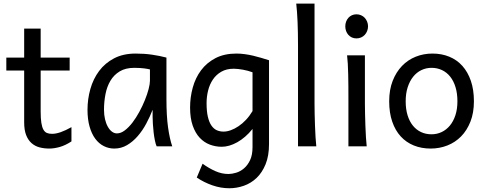

<svg xmlns="http://www.w3.org/2000/svg" viewBox="-20 -801 2667 1051"><path d="M14.6 -485.8H112.3V-644.5H202.6V-485.8H361.3V-415H202.6V-190.4Q202.6 -152.8 206.3 -128.9Q210 -105 217.5 -91.6Q225.1 -78.1 236.8 -73.2Q248.5 -68.4 265.1 -68.4Q286.1 -68.4 312.5 -77.6Q338.9 -86.9 371.1 -105V-26.9Q337.4 -4.9 306.6 3.7Q275.9 12.2 250 12.2Q221.2 12.2 196.3 5.6Q171.4 -1 152.6 -17.6Q133.8 -34.2 123 -61.8Q112.3 -89.4 112.3 -131.8V-415H14.6Z M800.8 -420.9Q794.9 -422.4 787.6 -423.8Q780.3 -425.3 770.3 -426.5Q760.3 -427.7 746.8 -428.7Q733.4 -429.7 715.3 -429.7Q667.5 -429.7 635.5 -410.4Q603.5 -391.1 584.5 -359.1Q565.4 -327.1 557.4 -285.6Q549.3 -244.1 549.3 -200.2Q549.3 -171.9 554.9 -148.2Q560.5 -124.5 570.3 -107.2Q580.1 -89.8 592.8 -80.3Q605.5 -70.8 620.1 -70.8Q641.6 -70.8 663.3 -87.4Q685.1 -104 705.1 -130.1Q725.1 -156.2 742.7 -188.7Q760.3 -221.2 773.2 -253.2Q786.1 -285.2 793.5 -313.5Q800.8 -341.8 800.8 -358.9ZM837.4 0Q832 -11.7 827.9 -32.2Q823.7 -52.7 821 -75.9Q818.4 -99.1 816.9 -122.1Q815.4 -145 815.4 -161.1V-200.2Q800.8 -162.1 780.5 -124.3Q760.3 -86.4 734.1 -56.2Q708 -25.9 675.8 -6.8Q643.6 12.2 605.5 12.2Q574.7 12.2 547.9 -1.5Q521 -15.1 501.2 -42Q481.4 -68.8 470.2 -108.6Q459 -148.4 459 -200.2Q459 -258.3 474.6 -313.7Q490.2 -369.1 522.5 -412.4Q554.7 -455.6 604.5 -481.7Q654.3 -507.8 722.7 -507.8Q770 -507.8 812 -501.7Q854 -495.6 891.1 -485.8V-258.8Q891.1 -166.5 899.9 -103.8Q908.7 -41 922.9 0Z M1362.3 -405.3Q1350.6 -409.7 1337.4 -413.3Q1324.2 -417 1310.5 -419.4Q1296.9 -421.9 1283.9 -423.3Q1271 -424.8 1259.8 -424.8Q1219.7 -424.8 1191.4 -408.4Q1163.1 -392.1 1145.3 -365.5Q1127.4 -338.9 1119.1 -305.2Q1110.8 -271.5 1110.8 -236.8Q1110.8 -191.4 1117.9 -161.4Q1125 -131.3 1137.5 -113.5Q1149.9 -95.7 1166.7 -88.1Q1183.6 -80.6 1203.6 -80.6Q1222.2 -80.6 1243.2 -88.1Q1264.2 -95.7 1285.4 -109.9Q1306.6 -124 1326.4 -145Q1346.2 -166 1362.3 -192.9ZM1452.6 -12.2Q1452.6 52.2 1433.8 98.1Q1415 144 1384.5 173.1Q1354 202.1 1314.9 215.8Q1275.9 229.5 1235.4 229.5Q1188.5 229.5 1142.3 213.4Q1096.2 197.3 1057.1 170.9L1088.9 95.2Q1123.5 120.1 1158.7 135.7Q1193.8 151.4 1230.5 151.4Q1249.5 151.4 1272.5 144.5Q1295.4 137.7 1315.4 120.8Q1335.4 104 1348.9 75.7Q1362.3 47.4 1362.3 4.9V-95.2Q1343.3 -71.3 1322 -53Q1300.8 -34.7 1279.1 -22.5Q1257.3 -10.3 1235.6 -3.9Q1213.9 2.4 1193.8 2.4Q1160.2 2.4 1128.9 -9.3Q1097.7 -21 1073.5 -46.6Q1049.3 -72.3 1034.9 -113.3Q1020.5 -154.3 1020.5 -212.4Q1020.5 -268.6 1035.2 -321.8Q1049.8 -375 1080.6 -416.3Q1111.3 -457.5 1159.4 -482.7Q1207.5 -507.8 1274.4 -507.8Q1296.4 -507.8 1319.6 -504.6Q1342.8 -501.5 1365.7 -496.1Q1388.7 -490.7 1410.6 -484.1Q1432.6 -477.5 1452.6 -471.2Z M1701.7 -231.9Q1701.7 -208.5 1702.4 -176.8Q1703.1 -145 1704.3 -112.3Q1705.6 -79.6 1707.3 -49.8Q1709 -20 1711.4 0H1611.3V-551.8Q1611.3 -623 1608.9 -680.9Q1606.4 -738.8 1601.6 -781.2H1701.7Z M1870.1 -656.7Q1870.1 -670.4 1874.5 -682.4Q1878.9 -694.3 1887 -703.4Q1895 -712.4 1906.2 -717.5Q1917.5 -722.7 1931.2 -722.7Q1944.8 -722.7 1956.5 -717.5Q1968.3 -712.4 1976.6 -703.4Q1984.9 -694.3 1989.7 -682.4Q1994.6 -670.4 1994.6 -656.7Q1994.6 -643.1 1989.7 -631.1Q1984.9 -619.1 1976.6 -610.1Q1968.3 -601.1 1956.5 -595.9Q1944.8 -590.8 1931.2 -590.8Q1917.5 -590.8 1906.2 -595.9Q1895 -601.1 1887 -610.1Q1878.9 -619.1 1874.5 -631.1Q1870.1 -643.1 1870.1 -656.7ZM1977.5 -231.9Q1977.5 -208.5 1978.3 -176.5Q1979 -144.5 1980.2 -111.8Q1981.4 -79.1 1983.2 -49.3Q1984.9 -19.5 1987.3 0H1887.2V-258.8Q1887.2 -294.4 1887 -329.1Q1886.7 -363.8 1886 -394.8Q1885.3 -425.8 1883.8 -452.4Q1882.3 -479 1879.9 -498H1977.5Z M2200.7 -246.6Q2200.7 -204.1 2210.9 -170.4Q2221.2 -136.7 2240 -113.5Q2258.8 -90.3 2284.7 -78.1Q2310.5 -65.9 2342.3 -65.9Q2371.6 -65.9 2397.5 -78.1Q2423.3 -90.3 2442.6 -113.5Q2461.9 -136.7 2472.9 -170.4Q2483.9 -204.1 2483.9 -246.6Q2483.9 -289.6 2473.6 -323.5Q2463.4 -357.4 2444.6 -381.1Q2425.8 -404.8 2399.7 -417.2Q2373.5 -429.7 2342.3 -429.7Q2312.5 -429.7 2286.6 -417.2Q2260.7 -404.8 2241.7 -381.1Q2222.7 -357.4 2211.7 -323.5Q2200.7 -289.6 2200.7 -246.6ZM2110.4 -246.6Q2110.4 -309.6 2129.4 -358.2Q2148.4 -406.7 2180.7 -440.2Q2212.9 -473.6 2255.9 -490.7Q2298.8 -507.8 2347.2 -507.8Q2397.5 -507.8 2439.2 -490.7Q2481 -473.6 2511 -440.2Q2541 -406.7 2557.6 -358.2Q2574.2 -309.6 2574.2 -246.6Q2574.2 -183.6 2555.2 -135.3Q2536.1 -86.9 2503.9 -54.2Q2471.7 -21.5 2428.7 -4.6Q2385.7 12.2 2337.4 12.2Q2287.1 12.2 2245.4 -4.6Q2203.6 -21.5 2173.6 -54.2Q2143.6 -86.9 2127 -135.3Q2110.4 -183.6 2110.4 -246.6Z"/></svg>

Font: Andika APac
Style: Regular
Weight: 400
Designer: Victor Gaultney, Annie Olsen, Julie Remington, Don Collingsworth, Eric Hays, Becca Hirsbrunner
Foundry: SIL International
Version: Version 5.000